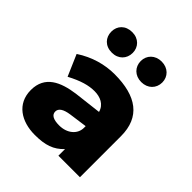

<svg xmlns="http://www.w3.org/2000/svg" viewBox="-193 -812 946 946"><g transform="rotate(45 280.0 -339.0)"><path d="M202 10C275 10 318 -5 357 -46V0H507V-286C507 -419 422 -480 269 -480C202 -480 131 -461 66 -418L114 -307C174 -339 218 -351 258 -351C298 -351 335 -335 346 -294L202 -277C109 -264 32 -231 32 -133C32 -37 109 10 202 10ZM389 -545C434 -545 464 -576 464 -617C464 -657 434 -688 389 -688C344 -688 314 -657 314 -617C314 -576 344 -545 389 -545ZM184 -545C229 -545 258 -576 258 -617C258 -657 229 -688 184 -688C137 -688 109 -657 109 -617C109 -576 137 -545 184 -545ZM254 -108C213 -108 192 -120 192 -143C192 -165 213 -179 255 -185L349 -198V-186C349 -143 311 -108 254 -108Z"/></g></svg>

Font: Gantari ExtraBold
Style: Regular
Weight: 800
Designer: Anugrah Pasau
Foundry: Lafontype
Version: Version 1.000